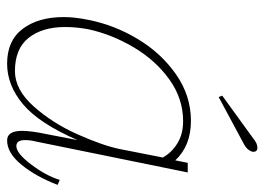

<svg xmlns="http://www.w3.org/2000/svg" viewBox="-122 -612 744 540"><g transform="rotate(90 250.0 -342.0)"><path d="M249 -595 369 -682Q383 -694 396 -694Q401 -694 404 -691Q407 -688 407 -683Q407 -677 401.5 -669.5Q396 -662 387 -657L253 -585ZM28 -149Q28 -181 36 -219Q50 -291 89.5 -357Q129 -423 189 -465Q249 -507 320 -507Q390 -507 431 -463L438 -498H465L378 -71Q374 -55 374 -40Q374 -16 391 -16Q411 -16 442.5 -57.5Q474 -99 486 -138L500 -132Q476 -70 443 -30Q410 10 375 10Q348 10 348 -32Q348 -57 357 -100L374 -188Q327 -80 273.5 -35Q220 10 159 10Q94 10 61 -34Q28 -78 28 -149ZM399 -306 423 -428Q409 -453 383 -469Q357 -485 321 -485Q257 -485 203 -446Q149 -407 112.5 -345Q76 -283 62 -217Q56 -184 56 -153Q56 -89 86.5 -50.5Q117 -12 180 -12Q232 -12 279 -64.5Q326 -117 357.5 -187.5Q389 -258 399 -306Z"/></g></svg>

Font: Trirong Thin
Style: Italic
Weight: 250
Italic angle: -12°
Designer: Katatrad Team
Foundry: CadsonDemak
Version: Version 1.001